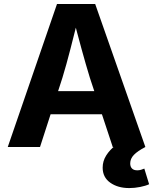

<svg xmlns="http://www.w3.org/2000/svg" viewBox="-20 -748 779 977"><path d="M19.5 0 270 -727.5H464.4L719.7 0H553.7L437.5 -351.6Q416.5 -419.9 394.8 -499.3Q373 -578.6 348.6 -673.8H382.8Q358.9 -578.6 338.4 -498.8Q317.9 -418.9 297.4 -351.6L183.6 0ZM176.3 -166.5V-284.2H563V-166.5ZM637.7 209Q579.6 209 541 181.6Q502.4 154.3 502.4 105Q502.4 71.3 520.8 42.5Q539.1 13.7 568.4 -8.8L719.7 0Q680.2 20.5 661.4 40Q642.6 59.6 642.6 83.5Q642.6 100.1 651.6 109.4Q660.6 118.7 678.7 118.7Q688.5 118.7 697.5 116Q706.5 113.3 714.4 109.9L738.8 189.5Q721.2 197.8 693.1 203.4Q665 209 637.7 209Z"/></svg>

Font: Inter 18pt
Style: Bold
Weight: 700
Designer: Rasmus Andersson
Foundry: rsms
Version: Version 4.001;git-66647c0bb